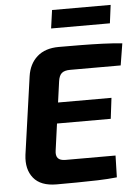

<svg xmlns="http://www.w3.org/2000/svg" viewBox="-59 -928 703 976"><g transform="rotate(-5 292.5 -440.5)"><path d="M262 -693Q318 -693 374.5 -692.5Q431 -692 485 -690Q539 -688 585 -683L567 -572H309Q280 -572 266 -560Q252 -548 248 -518L200 -170Q196 -144 207 -131Q218 -118 246 -118H501L498 -7Q452 -2 399.5 -0.5Q347 1 293.5 1.5Q240 2 190 2Q109 2 72.5 -43Q36 -88 45 -161L101 -557Q110 -620 151 -656.5Q192 -693 262 -693ZM99 -412H506L493 -306H83ZM543 -883 531 -790H231L244 -883Z"/></g></svg>

Font: Exo 2
Style: Bold Italic
Weight: 700
Italic angle: -8°
Designer: Natanael Gama
Foundry: Natanael Gama
Version: Version 2.010